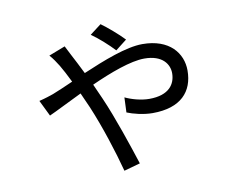

<svg xmlns="http://www.w3.org/2000/svg" viewBox="-77 -740 1155 922"><g transform="rotate(-10 500.0 -278.5)"><path d="M520 -498 575 -541C547 -571 494 -616 467 -635L412 -593C449 -567 491 -529 520 -498ZM279 -560 199 -529C214 -513 230 -488 240 -472C252 -452 268 -422 285 -387C247 -370 212 -355 184 -344C170 -339 143 -330 114 -323L152 -245C186 -260 246 -291 315 -324C326 -299 337 -274 348 -250C391 -148 433 -17 458 78L537 56C509 -31 459 -181 415 -281C405 -303 394 -329 382 -355C477 -398 579 -436 645 -436C735 -436 765 -386 765 -344C765 -291 733 -241 636 -241C596 -241 550 -254 519 -269L516 -196C545 -184 595 -171 640 -171C778 -171 840 -241 840 -344C840 -428 780 -506 648 -506C569 -506 455 -461 352 -417C333 -455 316 -489 303 -513C296 -526 287 -544 279 -560Z"/></g></svg>

Font: Source Han Sans HK
Style: Regular
Weight: 400
Designer: Ryoko NISHIZUKA 西塚涼子 (kana, bopomofo & ideographs); Paul D. Hunt (Latin, Greek & Cyrillic); Sandoll Communications 산돌커뮤니
Foundry: Adobe
Version: Version 2.000;hotconv 1.0.107;makeotfexe 2.5.65593